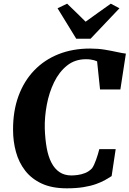

<svg xmlns="http://www.w3.org/2000/svg" viewBox="-20 -1016 704 1044"><path d="M343 8Q262.5 8 207 -17.8Q151.5 -43.5 117 -88Q82.5 -132.5 66.8 -189.8Q51 -247 51 -309.5Q50.5 -412 80.5 -493.8Q110.5 -575.5 166 -633.2Q221.5 -691 298.5 -721.5Q375.5 -752 470 -752Q513 -752 550.2 -745.8Q587.5 -739.5 616.8 -733Q646 -726.5 664.5 -724.5L634.5 -529.5H524L508 -682.5Q500.5 -686 491.5 -688.5Q482.5 -691 471.8 -692.5Q461 -694 447.5 -694Q387.5 -694 344.5 -659.5Q301.5 -625 274.2 -569Q247 -513 234.5 -446.5Q222 -380 223.5 -317Q225.5 -258.5 234 -211.5Q242.5 -164.5 259.8 -131.2Q277 -98 303.8 -80Q330.5 -62 368.5 -62Q382 -62 402 -64.5Q422 -67 443 -75.2Q464 -83.5 480.5 -101Q486.5 -109.5 492 -121.5Q497.5 -133.5 502.5 -147.5Q507.5 -161.5 512 -176.2Q516.5 -191 520 -205H609L587 -58.5Q572.5 -49 552.2 -37.5Q532 -26 503 -15.5Q474 -5 434.5 1.5Q395 8 343 8ZM394.5 -805.5 293 -971 345 -996Q370.5 -971.5 395.8 -947Q421 -922.5 445.5 -898Q479.5 -923 513.8 -947.2Q548 -971.5 582.5 -996L629.5 -971L472.5 -805.5Z"/></svg>

Font: Merriweather 28pt ExtraBold
Style: Italic
Weight: 800
Italic angle: -7.8°
Version: Version 2.101